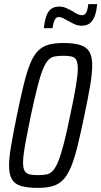

<svg xmlns="http://www.w3.org/2000/svg" viewBox="-20 -905 492 933"><path d="M164 8Q114 8 83 -1Q52 -10 38 -33.5Q24 -57 24 -100Q24 -140 34.5 -200Q45 -260 62 -344Q80 -432 95 -493Q110 -554 126 -594Q142 -634 163.5 -656.5Q185 -679 215 -687.5Q245 -696 288 -696Q338 -696 369 -686.5Q400 -677 414 -654Q428 -631 428 -588Q428 -548 418 -488.5Q408 -429 390 -344Q372 -257 357 -196Q342 -135 325.5 -95Q309 -55 288 -32.5Q267 -10 237 -1Q207 8 164 8ZM164 -54Q189 -54 206.5 -57.5Q224 -61 237.5 -76Q251 -91 263.5 -122Q276 -153 290 -207Q304 -261 321 -344Q340 -433 349 -487.5Q358 -542 358 -571Q358 -601 350.5 -614Q343 -627 327.5 -630.5Q312 -634 287 -634Q263 -634 245 -630.5Q227 -627 213.5 -612Q200 -597 187.5 -566Q175 -535 161.5 -481Q148 -427 130 -344Q118 -285 109.5 -241Q101 -197 96.5 -166.5Q92 -136 92 -116Q92 -87 100 -74Q108 -61 124 -57.5Q140 -54 164 -54ZM193 -768Q197 -805 205.5 -828Q214 -851 229 -862Q244 -873 268 -873Q286 -873 301.5 -866Q317 -859 333 -850Q345 -842 356.5 -836.5Q368 -831 379 -831Q392 -831 399 -844Q406 -857 409 -885H452Q449 -849 440 -826Q431 -803 416 -791.5Q401 -780 377 -780Q359 -780 344.5 -786.5Q330 -793 314 -802Q301 -809 289 -815.5Q277 -822 265 -822Q253 -822 246 -808.5Q239 -795 235 -768Z"/></svg>

Font: Saira ExtraCondensed
Style: Italic
Weight: 400
Width: 2
Italic angle: -12°
Designer: Hector Gatti with collaboration of the Omnibus-Type team
Foundry: Omnibus-Type
Version: Version 1.101